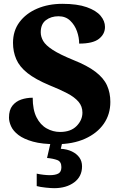

<svg xmlns="http://www.w3.org/2000/svg" viewBox="-20 -744 636 1004"><path d="M275 10Q200 10 152 -3.5Q104 -17 76.5 -38Q49 -59 38 -83.5Q27 -108 27 -129Q27 -169 45 -191.5Q63 -214 91 -223.5Q119 -233 151 -233Q151 -170 171 -130.5Q191 -91 224 -72.5Q257 -54 294 -54Q350 -54 380.5 -85Q411 -116 411 -155Q411 -188 390.5 -212Q370 -236 332 -256Q294 -276 239 -298Q165 -329 123.5 -362Q82 -395 65 -434.5Q48 -474 48 -520Q48 -583 82 -628.5Q116 -674 174.5 -699Q233 -724 306 -724Q384 -724 433.5 -706.5Q483 -689 506 -661.5Q529 -634 529 -603Q529 -566 497.5 -541Q466 -516 394 -516Q394 -548 382.5 -580.5Q371 -613 347 -636Q323 -659 286 -659Q247 -659 220 -638.5Q193 -618 193 -575Q193 -552 206 -529.5Q219 -507 256 -483Q293 -459 364 -430Q437 -401 479.5 -368.5Q522 -336 539.5 -297.5Q557 -259 557 -211Q557 -146 522.5 -96.5Q488 -47 424.5 -18.5Q361 10 275 10ZM263 240Q247 240 218.5 237Q190 234 172 229V164Q190 168 208.5 170Q227 172 240 172Q269 172 285 163.5Q301 155 301 130Q301 101 279.5 93Q258 85 226 82L247 -9H308L298 34Q331 36 356 48Q381 60 395 79.5Q409 99 409 126Q409 179 368 209.5Q327 240 263 240Z"/></svg>

Font: Noto Serif Bengali ExtraBold
Style: Regular
Weight: 800
Designer: Juan Bruce, Universal Thirst, Indian Type Foundry and the Monotype Design Team.
Foundry: Monotype Imaging Inc.
Version: Version 2.003